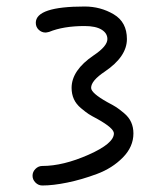

<svg xmlns="http://www.w3.org/2000/svg" viewBox="-20 -570 510 590"><path d="M90 -500Q90 -550 240 -550Q289 -550 329.5 -526Q370 -502 370 -450Q370 -396 302 -350Q260 -322 260 -300Q260 -284 310 -256Q329 -246 337.5 -240.5Q346 -235 361 -222.5Q376 -210 383 -194.5Q390 -179 390 -160Q390 -119 357.5 -86Q325 -53 278 -35.5Q231 -18 187 -9Q143 0 110 0Q98 0 89 -9Q80 -18 80 -30Q80 -42 89 -51Q98 -60 110 -60Q174 -60 252 -94.5Q330 -129 330 -160Q330 -176 280 -204Q261 -214 252.5 -219.5Q244 -225 229 -237.5Q214 -250 207 -265.5Q200 -281 200 -300Q200 -354 268 -400Q310 -428 310 -450Q310 -468 292 -479Q274 -490 240 -490Q175 -490 131 -472Q123 -470 120 -470Q108 -470 99 -478.5Q90 -487 90 -500Z"/></svg>

Font: Pecita
Style: Book
Weight: 400
Width: 7
Version: Version 4.3